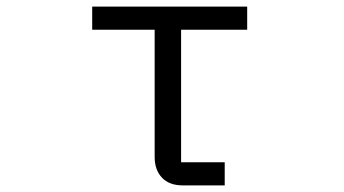

<svg xmlns="http://www.w3.org/2000/svg" viewBox="-20 -561 1040 581"><path d="M533 0Q492 0 470 -23.5Q448 -47 448 -86V-471H259V-541H728V-471H528V-70H660V0Z"/></svg>

Font: IBM Plex Sans JP
Style: Regular
Weight: 400
Designer: Mike Abbink; Paul van der Laan; Pieter van Rosmalen; Wujin Sim; Yejin Wi; Jinhee Kim; Boomi Park; Yona Kim; Kichan Ma
Foundry: Sandoll Inc.
Version: Version 1.001